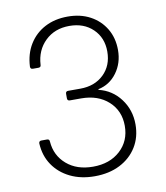

<svg xmlns="http://www.w3.org/2000/svg" viewBox="-84 -810 767 889"><g transform="rotate(-10 300.0 -365.0)"><path d="M290 10Q225 10 175 -14.5Q125 -39 95.5 -82.5Q66 -126 63 -184Q63 -196 75 -196H101Q113 -196 113 -184Q118 -118 166 -76.5Q214 -35 290 -35Q369 -35 418 -80Q467 -125 467 -196Q467 -267 418 -311.5Q369 -356 290 -356H237Q225 -356 225 -368V-389Q225 -401 237 -401H294Q362 -401 404.5 -442Q447 -483 447 -549Q447 -614 404.5 -655Q362 -696 294 -696Q225 -696 180.5 -653Q136 -610 132 -542Q132 -530 120 -530H94Q82 -530 82 -542Q85 -602 112.5 -646.5Q140 -691 186.5 -715.5Q233 -740 294 -740Q354 -740 399.5 -715.5Q445 -691 471 -647.5Q497 -604 497 -547Q497 -486 463.5 -440.5Q430 -395 376 -384V-381Q439 -366 478 -314Q517 -262 517 -194Q517 -134 488.5 -88Q460 -42 409 -16Q358 10 290 10Z"/></g></svg>

Font: Pitagon Sans Mono Thin
Style: Regular
Weight: 100
Monospace: yes
Designer: Travis Tran
Foundry: Pitagon
Version: Version 1.001; ttfautohint (v1.8.4.7-5d5b);gftools[0.9.26]